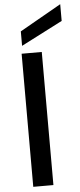

<svg xmlns="http://www.w3.org/2000/svg" viewBox="-62 -974 419 1006"><g transform="rotate(-5 147.5 -470.5)"><path d="M71 0V-700H177V0ZM77 -741V-817L295 -941V-853Z"/></g></svg>

Font: Firefly Display Medium
Style: Regular
Weight: 500
Designer: Colophon Foundry, Jonny Pinhorn
Foundry: Colophon Foundry
Version: Version 1.200; ttfautohint (v1.8.3)